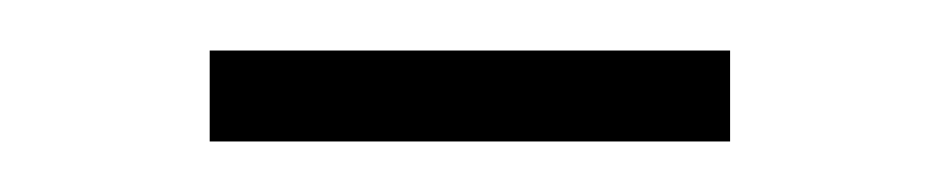

<svg xmlns="http://www.w3.org/2000/svg" viewBox="-20 -324 372 76"><path d="M63 -268V-304H269V-268Z"/></svg>

Font: Saira Semi Condensed Thin
Style: Regular
Weight: 100
Width: 4
Designer: Hector Gatti with collaboration of the Omnibus-Type team
Foundry: Omnibus-Type
Version: Version 1.001; ttfautohint (v1.8)